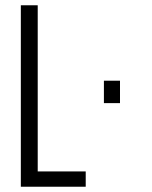

<svg xmlns="http://www.w3.org/2000/svg" viewBox="-20 -708 576 728"><path d="M59 0V-688H123V-58H305V0ZM374 -317V-402H435V-317Z"/></svg>

Font: Saira ExtraCondensed
Style: Regular
Weight: 400
Width: 2
Designer: Hector Gatti with collaboration of the Omnibus-Type team
Foundry: Omnibus-Type
Version: Version 1.101